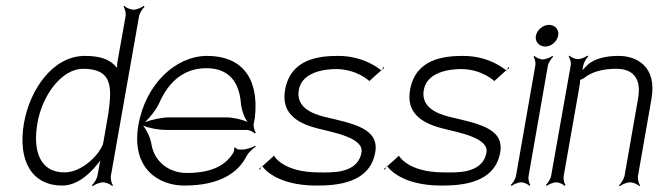

<svg xmlns="http://www.w3.org/2000/svg" viewBox="-20 -623 2249 656"><path d="M108 -203C125 -300 192 -388 264 -388C367 -388 362 -321 350 -234L333 -136C328 -106 267 -34 200 -34C117 -34 91 -107 108 -203ZM62 -203C39 -70 92 11 192 11C247 11 292 -33 323 -75C321 -67 319 -57 318 -50L313 -23C311 -12 301 4 294 10L297 13C304 7 321 0 332 0C343 0 358 7 363 13L366 10C361 4 357 -12 359 -23L455 -567C457 -578 467 -594 474 -600L471 -603C464 -597 447 -590 436 -590C425 -590 410 -597 405 -603L402 -600C407 -594 411 -578 409 -567L381 -410C380 -404 380 -397 380 -391C358 -418 328 -432 270 -432C162 -432 83 -320 62 -203Z M475 -205C493 -222 515 -250 525 -273C558 -347 611 -390 685 -390C761 -390 797 -344 803 -271C805 -249 814 -222 826 -206C807 -215 776 -222 753 -222H559C535 -222 499 -215 475 -205ZM453 -197C427 -47 522 11 610 11C736 11 796 -37 822 -89C829 -102 844 -116 854 -122L852 -125C842 -119 821 -112 808 -112H797C793 -112 785 -116 784 -119L780 -118C781 -114 779 -103 776 -99C758 -72 723 -32 618 -32C563 -32 508 -65 497 -132C494 -153 481 -179 469 -194C489 -185 524 -179 547 -179H823C833 -179 846 -172 850 -167L854 -170C850 -175 845 -190 847 -201L851 -222C866 -361 802 -432 688 -432C580 -432 478 -336 453 -197Z M1282 -382C1284 -381 1286 -383 1286 -385ZM1286 -385 1293 -391 1290 -394C1288 -392 1287 -388 1286 -385ZM876 -55C876 -55 877 -55 877 -54C879 -51 922 11 1061 11C1129 11 1243 4 1262 -102C1277 -185 1185 -201 1088 -224C1048 -234 990 -256 1001 -316C1012 -378 1091 -387 1128 -387C1200 -387 1242 -346 1242 -346C1259 -362 1273 -374 1282 -382C1282 -382 1283 -383 1282 -383C1279 -385 1226 -432 1136 -432C1069 -432 973 -422 954 -316C941 -242 986 -204 1066 -184C1121 -170 1224 -152 1215 -102C1202 -26 1105 -34 1069 -34C946 -34 916 -91 916 -91C899 -75 885 -63 876 -55ZM872 -52 876 -55C874 -56 874 -55 872 -52ZM865 -46 868 -43C870 -45 870 -49 872 -52Z M1709 -382C1711 -381 1713 -383 1713 -385ZM1713 -385 1720 -391 1717 -394C1715 -392 1714 -388 1713 -385ZM1303 -55C1303 -55 1304 -55 1304 -54C1306 -51 1349 11 1488 11C1556 11 1670 4 1689 -102C1704 -185 1612 -201 1515 -224C1475 -234 1417 -256 1428 -316C1439 -378 1518 -387 1555 -387C1627 -387 1669 -346 1669 -346C1686 -362 1700 -374 1709 -382C1709 -382 1710 -383 1709 -383C1706 -385 1653 -432 1563 -432C1496 -432 1400 -422 1381 -316C1368 -242 1413 -204 1493 -184C1548 -170 1651 -152 1642 -102C1629 -26 1532 -34 1496 -34C1373 -34 1343 -91 1343 -91C1326 -75 1312 -63 1303 -55ZM1299 -52 1303 -55C1301 -56 1301 -55 1299 -52ZM1292 -46 1295 -43C1297 -45 1297 -49 1299 -52Z M1725 9 1728 12C1734 7 1750 0 1761 0C1771 0 1785 7 1789 12L1792 9C1788 4 1784 -11 1786 -22L1852 -399C1854 -409 1864 -424 1870 -429L1867 -432C1861 -427 1845 -420 1835 -420C1824 -420 1810 -427 1806 -432L1803 -429C1807 -424 1811 -409 1809 -399L1743 -22C1741 -11 1731 4 1725 9ZM1811 -501C1807 -481 1822 -464 1843 -464C1864 -464 1883 -481 1887 -501C1891 -521 1877 -538 1856 -538C1835 -538 1815 -521 1811 -501Z M1845 9 1848 12C1854 7 1870 0 1881 0C1891 0 1905 7 1909 12L1912 9C1908 4 1904 -11 1906 -22L1960 -329C1961 -332 1962 -344 1962 -350C1966 -351 1972 -354 1975 -356C1999 -376 2036 -388 2086 -388C2127 -388 2175 -370 2160 -286L2114 -23C2112 -12 2102 4 2095 10L2098 13C2105 7 2122 0 2133 0C2144 0 2159 7 2164 13L2167 10C2162 4 2158 -12 2160 -23L2206 -286C2225 -396 2155 -432 2094 -432C2042 -432 2004 -420 1981 -395C1978 -392 1974 -387 1970 -383L1973 -400C1975 -410 1984 -425 1990 -430L1987 -433C1981 -428 1965 -421 1955 -421C1944 -421 1930 -428 1926 -433L1923 -430C1927 -425 1932 -410 1930 -400L1863 -22C1861 -11 1851 4 1845 9Z"/></svg>

Font: Armata Saber
Style: RgIta
Weight: 400
Designer: Jasper
Foundry: Cannot Into Space Fonts
Version: Version 0.970